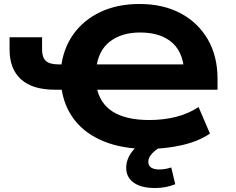

<svg xmlns="http://www.w3.org/2000/svg" viewBox="-20 -736 1184 963"><path d="M720 11Q594 11 500.5 -27Q407 -65 352.5 -136Q298 -207 287 -305L313 -286H256Q143 -286 85.5 -338Q28 -390 28 -488V-549H191V-487Q191 -448 210 -430.5Q229 -413 275 -413H306L286 -394Q296 -491 347.5 -563.5Q399 -636 484 -676Q569 -716 679 -716Q799 -716 886.5 -669Q974 -622 1022.5 -538Q1071 -454 1071 -342V-286H446L464 -303Q479 -218 545.5 -176Q612 -134 729 -134Q799 -134 861.5 -149.5Q924 -165 976 -199L1033 -66Q976 -27 892.5 -8Q809 11 720 11ZM683 -573Q590 -573 531 -527.5Q472 -482 462 -389L445 -413H942L905 -352Q905 -465 847 -519Q789 -573 683 -573ZM757 207Q688 207 650.5 180Q613 153 613 106Q613 61 645 21Q677 -19 735 -45L788 0Q769 10 754.5 22.5Q740 35 732 48Q724 61 724 75Q724 96 739 105Q754 114 778 114Q794 114 808.5 111.5Q823 109 839 104L859 188Q833 198 809.5 202.5Q786 207 757 207Z"/></svg>

Font: Nunito Sans 7pt SemiExpanded ExtraBold
Style: Regular
Weight: 800
Width: 6
Designer: Vernon Adams
Foundry: Vernon Adams
Version: Version 3.101;gftools[0.9.27]